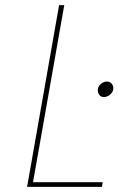

<svg xmlns="http://www.w3.org/2000/svg" viewBox="-20 -724 459 744"><path d="M209 -704H229L108 -18H378L375 0H85ZM383 -348Q371 -348 365 -356Q359 -364 359 -373Q359 -375 359 -378Q361 -390 371.5 -399Q382 -408 394 -408Q406 -408 412.5 -400Q419 -392 419 -383Q419 -381 419 -378Q417 -366 406 -357Q395 -348 383 -348Z"/></svg>

Font: Fz Poppins Thin
Style: Italic
Weight: 100
Italic angle: -10°
Designer: Ninad Kale (Devanagari), Jonny Pinhorn (Latin)
Foundry: Indian Type Foundry
Version: Vit hóa bi Vntype.Com & FontZin.Com